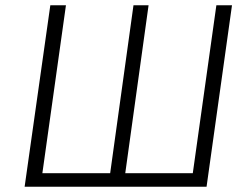

<svg xmlns="http://www.w3.org/2000/svg" viewBox="-20 -705 947 725"><path d="M760 0H73L170 -685H229L140 -51H396L484 -685H541L453 -51H708L797 -685H856Z"/></svg>

Font: Fira Sans Light
Style: Italic
Weight: 300
Italic angle: -8°
Designer: bBox Type GmbH & Carrois Corporate GbR & Edenspiekermann AG
Foundry: bBox Type GmbH & Carrois Corporate GbR & Edenspiekermann AG
Version: Version 4.301